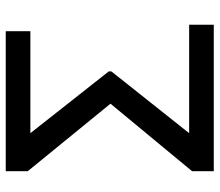

<svg xmlns="http://www.w3.org/2000/svg" viewBox="-66 -666 732 639"><g transform="rotate(-90 299.5 -346.0)"><path d="M537.1 0H49.8V-72.3L274.4 -343.8L49.8 -619.1V-692.4H515.6V-610.4H176.3L381.8 -349.6V-340.8L176.3 -82H537.1Z"/></g></svg>

Font: Pretendard Std
Style: Regular
Weight: 400
Designer: Base glyphs from Inter by Rasmus Andersson; Hangeul glyphs from Noto Sans CJK(Source Han Sans) by Jang Soo-young and Kan
Foundry: Kil Hyung-jin
Version: Version 1.309